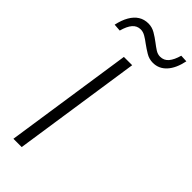

<svg xmlns="http://www.w3.org/2000/svg" viewBox="-299 -976 1015 1015"><g transform="rotate(45 208.5 -469.0)"><path d="M60 0 167 -719H229L122 0ZM53 -802 12 -805Q21 -847 38 -876.5Q55 -906 79 -921Q103 -936 134 -936Q161 -936 185 -922Q209 -908 231 -891Q249 -877 266 -866Q283 -855 301 -855Q330 -855 348 -876.5Q366 -898 377 -938L417 -936Q404 -873 373 -839Q342 -805 297 -805Q269 -805 245 -819.5Q221 -834 199 -850Q181 -864 163 -874.5Q145 -885 128 -885Q100 -885 82 -864Q64 -843 53 -802Z"/></g></svg>

Font: Nunitoga
Style: Light Italic
Weight: 300
Italic angle: -9°
Designer: Vernon Adams
Foundry: Vernon Adams
Version: Version 1.0